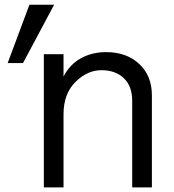

<svg xmlns="http://www.w3.org/2000/svg" viewBox="-20 -775 743 819"><path d="M12.7 -505.9 105.5 -754.9H210.9L78.1 -505.9ZM167 24.4V-543.9H251V-448.2Q276.4 -499 324.2 -525.9Q372.1 -552.7 432.6 -552.7Q519.5 -552.7 573.7 -502.4Q627.9 -452.1 627.9 -368.2V24.4H543.9V-344.7Q543.9 -407.2 508.3 -441.4Q472.7 -475.6 412.6 -475.6Q352.5 -475.6 301.8 -425.3Q251 -375 251 -288.1V24.4Z"/></svg>

Font: GenEi M Gothic v2 Regular
Style: Regular
Weight: 400
Version: Version 2.0